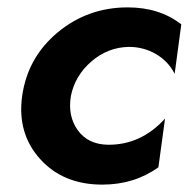

<svg xmlns="http://www.w3.org/2000/svg" viewBox="-20 -490 512 520"><path d="M172 -230Q163 -176 190.5 -137.5Q218 -99 272 -98Q362 -97 427 -169L409 -37Q344 10 257 10Q151 10 88.5 -59.5Q26 -129 40 -230Q55 -335 136.5 -402.5Q218 -470 326 -470Q412 -470 471 -424L453 -290Q436 -324 402.5 -343.5Q369 -363 329 -363Q272 -362 227.5 -323.5Q183 -285 172 -230Z"/></svg>

Font: Jost* 600 Semi
Style: Italic
Weight: 600
Italic angle: -10°
Version: Version 3.500